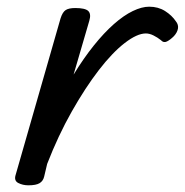

<svg xmlns="http://www.w3.org/2000/svg" viewBox="-20 -539 552 574"><path d="M65 15Q48 15 34.5 8Q21 1 27 -17L161 -484Q167 -503 176.5 -509Q186 -515 205 -515Q235 -515 244 -506Q253 -497 247 -477L200 -316Q230 -365 260.5 -403Q291 -441 320.5 -467Q350 -493 377 -506Q404 -519 426 -519Q453 -519 473.5 -506Q494 -493 506 -475Q514 -465 512 -453.5Q510 -442 500 -431Q489 -420 479 -415Q469 -410 461 -419Q451 -427 439 -433Q427 -439 416 -439Q390 -439 353 -410.5Q316 -382 275.5 -329.5Q235 -277 194.5 -205.5Q154 -134 121 -49L112 -11Q109 2 98.5 8.5Q88 15 65 15Z"/></svg>

Font: Playwrite AU NSW
Style: Regular
Weight: 400
Designer: Veronika Burian, José Scaglione
Foundry: TypeTogether
Version: Version 1.002